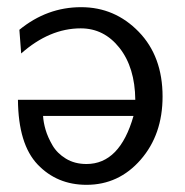

<svg xmlns="http://www.w3.org/2000/svg" viewBox="-20 -506 516 535"><path d="M30 -228H357Q356 -318 313 -372.5Q270 -427 205 -427Q118 -427 39 -357L34 -423Q111 -486 206 -486Q300 -486 366.5 -417.5Q433 -349 433 -237Q433 -131 372 -61Q311 9 221 9Q139 9 85 -47.5Q31 -104 30 -228ZM100 -183Q101 -165 107 -144.5Q113 -124 126 -101.5Q139 -79 163.5 -64Q188 -49 221 -49Q314 -49 352 -183Z"/></svg>

Font: Coval
Style: Light
Weight: 300
Foundry: Context Ltd
Version: Version 001.000